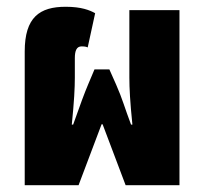

<svg xmlns="http://www.w3.org/2000/svg" viewBox="-20 -547 606 567"><path d="M53 0H212L280 -180H283L351 0H510V-517H362V-318C362 -288 364 -247 371 -179H367C348 -229 342 -254 323 -297L303 -342H259L240 -297C229 -271 218 -241 196 -179H192C199 -247 201 -288 201 -318V-375C201 -397 206 -410 221 -410C225 -410 233 -410 239 -407L261 -508C245 -517 220 -527 174 -527C97 -527 53 -496 53 -395Z"/></svg>

Font: Noto Sans Thai UI ExtCond Blk
Style: Regular
Weight: 900
Width: 2
Designer: Monotype Design Team
Foundry: Monotype Imaging Inc.
Version: Version 2.000